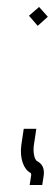

<svg xmlns="http://www.w3.org/2000/svg" viewBox="-20 -481 157 550"><path d="M48 -112 41 -65C36 -27 48 4 67 14C69 15 70 18 69 23L65 49H101L105 23C108 3 102 -11 87 -19C76 -25 75 -52 77 -65L84 -112ZM63 -436 88 -407 117 -433 92 -461Z"/></svg>

Font: Reckless Catfish
Style: It
Weight: 400
Foundry: Cannot Into Space Fonts
Version: Version 0.2894